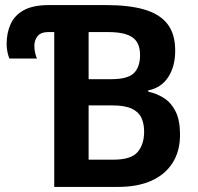

<svg xmlns="http://www.w3.org/2000/svg" viewBox="-20 -734 776 754"><path d="M193 0V-608H168Q141 -608 128 -592.5Q115 -577 115 -554Q115 -537 118.5 -524Q122 -511 125 -504H17Q13 -513 9.5 -528.5Q6 -544 6 -561Q6 -605 22 -640Q38 -675 74.5 -694.5Q111 -714 171 -714H399Q487 -714 547 -696.5Q607 -679 637.5 -640Q668 -601 668 -535Q668 -473 640.5 -431Q613 -389 562 -379V-374Q596 -367 624.5 -348.5Q653 -330 670 -295.5Q687 -261 687 -205Q687 -140 657.5 -94Q628 -48 574 -24Q520 0 444 0ZM426 -107Q495 -107 520.5 -137Q546 -167 546 -217Q546 -249 535 -272Q524 -295 497 -307.5Q470 -320 422 -320H328V-107ZM416 -423Q482 -423 506 -447Q530 -471 530 -518Q530 -566 500.5 -587Q471 -608 406 -608H328V-423Z"/></svg>

Font: Noto Sans Display SemiBold
Style: Regular
Weight: 600
Designer: Monotype Design Team
Foundry: Monotype Imaging Inc.
Version: Version 2.003